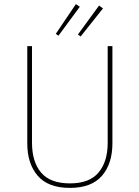

<svg xmlns="http://www.w3.org/2000/svg" viewBox="-20 -906 680 936"><path d="M350 -886 369 -873 265 -732 252 -741ZM463 -879 482 -865 373 -728 360 -738ZM528 -681V-207Q528 -108 477 -49Q426 10 321 10Q215 10 164 -49Q113 -108 113 -207V-681H136V-210Q136 -117 180.5 -64.5Q225 -12 321 -12Q416 -12 460.5 -65Q505 -118 505 -210V-681Z"/></svg>

Font: FiraGO Thin
Style: Regular
Weight: 100
Designer: bBox Type
Foundry: bBox Type GmbH
Version: Version 1.001;PS 001.001;hotconv 1.0.88;makeotf.lib2.5.64775